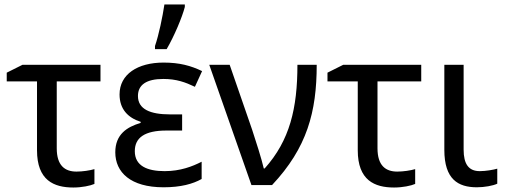

<svg xmlns="http://www.w3.org/2000/svg" viewBox="-20 -825 2254 856"><path d="M428 -536H80L10 -501V-462H145V-155C145 -21 220 11 307 11C345 11 383 3 401 -5V-71C381 -65 348 -60 321 -60C269 -60 233 -87 233 -164V-462H428Z M671 -606H723C756 -662 793 -750 804 -794V-805H713C705 -751 688 -669 671 -620ZM792 -315H738C650 -315 595 -338 595 -397C595 -447 633 -473 708 -473C767 -473 807 -458 849 -438L881 -508C831 -532 781 -546 709 -546C594 -546 513 -494 513 -404C513 -339 550 -300 607 -282V-277C546 -259 494 -226 494 -146C494 -57 562 10 709 10C786 10 840 -5 879 -27V-104C838 -83 784 -62 714 -62C637 -62 581 -85 581 -151C581 -212 626 -243 722 -243H792Z M913 -536 1101 0H1193C1349 -166 1392 -326 1392 -536H1306C1306 -342 1272 -199 1160 -74H1156C1147 -114 1120 -199 1104 -247L1004 -536Z M1858 -536H1510L1440 -501V-462H1575V-155C1575 -21 1650 11 1737 11C1775 11 1813 3 1831 -5V-71C1811 -65 1778 -60 1751 -60C1699 -60 1663 -87 1663 -164V-462H1858Z M2047 -536H1961V-157C1961 -26 2022 10 2106 10C2140 10 2178 3 2197 -6V-73C2180 -68 2146 -62 2119 -62C2069 -62 2047 -94 2047 -158Z"/></svg>

Font: Noto Sans Thai
Style: Regular
Weight: 400
Designer: Monotype Design Team
Foundry: Monotype Imaging Inc.
Version: Version 1.901